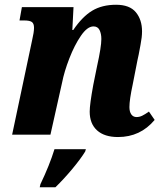

<svg xmlns="http://www.w3.org/2000/svg" viewBox="-20 -566 688 807"><path d="M357 -97Q357 -127 372 -209L388 -288Q406 -369 406 -402Q406 -424 398.5 -439.5Q391 -455 373 -455Q347 -455 320 -415.5Q293 -376 271.5 -320.5Q250 -265 241 -219L192 0H31L115 -397Q123 -431 123 -449Q123 -467 114 -473.5Q105 -480 82 -480H62L72 -536H289L284 -440H288Q326 -496 367.5 -521Q409 -546 468 -546Q525 -546 551 -514.5Q577 -483 577 -434Q577 -410 570.5 -377Q564 -344 563 -337Q559 -321 558 -314L538 -212Q524 -147 524 -116Q524 -96 532 -85Q540 -74 554 -74Q566 -74 577.5 -79.5Q589 -85 606 -97L630 -62Q570 10 476 10Q419 10 388 -18Q357 -46 357 -97ZM150 208Q188 129 209 61H341L338 71Q319 102 284 144Q249 186 213 221H147Z"/></svg>

Font: Noto Serif NarrowExtraBold
Style: Italic
Weight: 800
Width: 4
Italic angle: -12°
Designer: Monotype Design Team
Foundry: Monotype Imaging Inc.
Version: Version 1.001